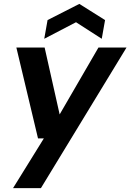

<svg xmlns="http://www.w3.org/2000/svg" viewBox="-20 -745 669 985"><path d="M47 220 205 -35H175L64 -501H209L286 -158L485 -501H629L190 220ZM207 -546 224 -642 387 -725 519 -642 502 -546 370 -631Z"/></svg>

Font: DM Sans 18pt
Style: Bold Italic
Weight: 700
Italic angle: -10°
Designer: Colophon Foundry, Jonny Pinhorn
Foundry: Colophon Foundry
Version: Version 4.004;gftools[0.9.30]